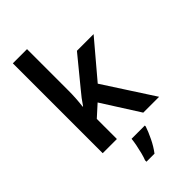

<svg xmlns="http://www.w3.org/2000/svg" viewBox="-293 -844 1148 1148"><g transform="rotate(-45 281.5 -269.5)"><path d="M68 0V-760H188V-409Q188 -377 186 -345.5Q184 -314 180 -281H183Q197 -302 212.5 -322.5Q228 -343 246 -364L392 -542H533L341 -315L545 0H411L261 -236L188 -170V0ZM217 209Q224 192 231 165Q238 138 243.5 110Q249 82 251 61H363V69Q352 102 331.5 144.5Q311 187 285 221H217Z"/></g></svg>

Font: Noto Sans Mono SemiCondensed SemiBold
Style: Regular
Weight: 600
Width: 4
Designer: Monotype Design Team
Foundry: Monotype Imaging Inc.
Version: Version 2.014; ttfautohint (v1.8.4.7-5d5b)